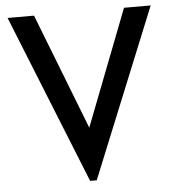

<svg xmlns="http://www.w3.org/2000/svg" viewBox="-52 -748 729 810"><g transform="rotate(-5 313.0 -342.5)"><path d="M122 -700 313 -209 503 -700H616L325 15H297L10 -700Z"/></g></svg>

Font: Simpel Medium
Style: Regular
Weight: 500
Designer: Janko Jovanovic
Version: Version 1.048;PS 001.048;hotconv 1.0.88;makeotf.lib2.5.64775